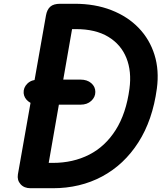

<svg xmlns="http://www.w3.org/2000/svg" viewBox="-20 -999 880 1019"><path d="M812.5 -529Q790 -361.5 714.2 -243.2Q638.5 -125 522 -62.5Q405.5 0 260 0H142.5Q108 0 89 -21.5Q70 -43 75 -73.5L224 -917Q229.5 -948 246.8 -963.5Q264 -979 300 -979H375.5Q484.5 -979 571 -945.2Q657.5 -911.5 716 -850.8Q774.5 -790 800 -708Q825.5 -626 812.5 -529ZM238.5 -134.5H260Q368 -134.5 453.5 -178.2Q539 -222 594.2 -309.5Q649.5 -397 667 -527.5Q679.5 -620 650.8 -691.5Q622 -763 554.5 -803.8Q487 -844.5 383 -844.5H362.5ZM407.5 -443.5H184Q151.5 -443.5 129.8 -461.2Q108 -479 105.5 -504.5Q103.5 -534 125.2 -555.2Q147 -576.5 184 -576.5H407.5Q442.5 -576.5 464.2 -557.8Q486 -539 486 -511Q486 -483.5 464.2 -463.5Q442.5 -443.5 407.5 -443.5Z"/></svg>

Font: Edu QLD Hand
Style: Regular
Weight: 400
Designer: Tina and Corey Anderson, Eben Sorkin
Foundry: Sorkin Type Co.
Version: Version 2.000